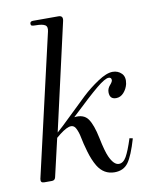

<svg xmlns="http://www.w3.org/2000/svg" viewBox="-80 -747 655 818"><g transform="rotate(-10 247.5 -338.0)"><path d="M350 10Q303 10 277 -33Q261 -60 250 -98Q239 -136 234.5 -160.5Q230 -185 220.5 -202.5Q211 -220 190.5 -214Q170 -208 134 -177L96 -13Q93 0 80 0H46Q30 0 33 -17L174 -630Q179 -651 167 -658Q155 -665 128 -665Q114 -665 110 -667Q106 -669 106 -675Q106 -686 119 -686H229Q251 -686 245 -662L140 -199Q160 -216 204 -259Q248 -302 280 -332Q312 -362 350.5 -387.5Q389 -413 415 -413Q438 -413 453.5 -397.5Q469 -382 463 -352Q458 -331 444 -315.5Q430 -300 411 -300Q383 -300 383 -330Q383 -346 394.5 -359Q406 -372 406 -379Q406 -391 394 -391Q378 -391 340 -359.5Q302 -328 221 -251Q262 -256 280.5 -230Q299 -204 311 -145Q323 -86 334 -62Q352 -22 374 -22Q393 -22 406.5 -45.5Q420 -69 437 -122L451 -119Q430 -47 409.5 -18.5Q389 10 350 10Z"/></g></svg>

Font: HK Venetian
Style: Italic
Weight: 400
Italic angle: -12°
Version: Version 1.000;PS 001.000;hotconv 1.0.88;makeotf.lib2.5.64775